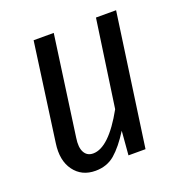

<svg xmlns="http://www.w3.org/2000/svg" viewBox="-103 -616 679 718"><g transform="rotate(-20 236.0 -257.0)"><path d="M158.2 12.2Q103.5 12.2 73.5 -28.6Q43.5 -69.3 53.2 -136.2L106.9 -525.9H187L131.8 -128.9Q126 -91.8 137 -71.8Q147.9 -51.8 171.9 -51.8Q234.4 -51.8 305.2 -179.2L355 -525.9H435.1L360.8 0H293L300.8 -95.2Q267.6 -42.5 235.8 -15.1Q204.1 12.2 158.2 12.2Z"/></g></svg>

Font: Fira Sans Compressed Book
Style: Italic
Weight: 350
Width: 3
Italic angle: -8°
Designer: Carrois Corporate & Edenspiekermann AG
Foundry: Carrois Corporate GbR & Edenspiekermann AG
Version: Version 4.203;PS 004.203;hotconv 1.0.88;makeotf.lib2.5.64775